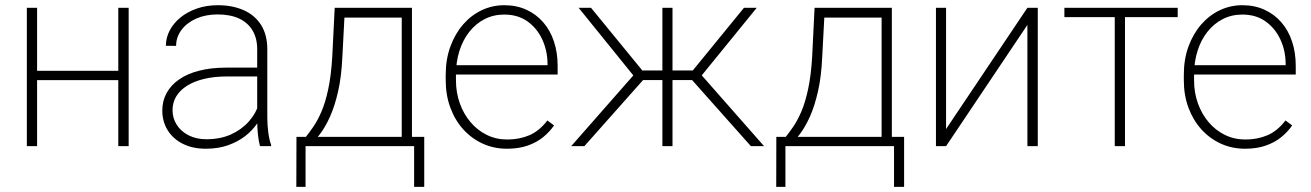

<svg xmlns="http://www.w3.org/2000/svg" viewBox="-20 -558 5006 733"><path d="M442.4 -287.6V-252H108.9V-287.6ZM121.6 -528.3V0H82.5V-528.3ZM471.2 -528.3V0H431.6V-528.3Z M961.9 -97.2V-370.1Q961.9 -411.6 944.3 -441.4Q926.8 -471.2 893.1 -487.1Q859.4 -502.9 810.5 -502.9Q765.1 -502.9 729.2 -487.1Q693.4 -471.2 672.9 -443.8Q652.3 -416.5 652.3 -382.8L613.3 -383.3Q613.3 -413.6 627.7 -441.4Q642.1 -469.2 668.7 -491Q695.3 -512.7 731.7 -525.4Q768.1 -538.1 811.5 -538.1Q867.2 -538.1 909.9 -519.3Q952.6 -500.5 976.6 -462.9Q1000.5 -425.3 1000.5 -369.1V-108.4Q1000.5 -80.1 1004.4 -51.3Q1008.3 -22.5 1015.1 -4.9V0H972.7Q967.3 -18.6 964.6 -45.4Q961.9 -72.3 961.9 -97.2ZM974.6 -299.8 975.6 -266.1H846.7Q797.9 -266.1 759.3 -256.8Q720.7 -247.6 693.8 -230.5Q667 -213.4 652.8 -189.9Q638.7 -166.5 638.7 -137.2Q638.7 -106.9 654.8 -81.5Q670.9 -56.2 700.2 -41.3Q729.5 -26.4 768.1 -26.4Q820.8 -26.4 861.6 -44.7Q902.3 -63 930.2 -94.5Q958 -126 970.7 -167.5L987.8 -139.2Q979.5 -113.3 961.9 -86.9Q944.3 -60.5 916.5 -38.8Q888.7 -17.1 851.1 -3.7Q813.5 9.8 765.6 9.8Q715.3 9.8 678 -9Q640.6 -27.8 620.1 -60.8Q599.6 -93.8 599.6 -136.2Q599.6 -172.9 616.2 -203.1Q632.8 -233.4 664.3 -255.1Q695.8 -276.9 741 -288.3Q786.1 -299.8 842.8 -299.8Z M1257.8 -528.3H1296.9L1287.1 -341.8Q1283.7 -265.6 1270.8 -209Q1257.8 -152.3 1239.7 -112.3Q1221.7 -72.3 1200.9 -45.2Q1180.2 -18.1 1159.2 0H1134.8L1135.3 -35.6H1147.9Q1160.6 -51.8 1176.3 -74.2Q1191.9 -96.7 1206.8 -130.9Q1221.7 -165 1232.9 -216.6Q1244.1 -268.1 1248.5 -341.8ZM1274.9 -528.3H1552.7V0H1513.7V-490.7H1274.9ZM1111.8 -35.6H1599.6V155.3H1561V0H1146.5V155.3H1111.3Z M1915.5 9.8Q1865.7 9.8 1823.2 -9.5Q1780.8 -28.8 1749 -63.7Q1717.3 -98.6 1699.5 -146.5Q1681.6 -194.3 1681.6 -251.5V-272.9Q1681.6 -332 1699.5 -380.6Q1717.3 -429.2 1748 -464.6Q1778.8 -500 1819.1 -519Q1859.4 -538.1 1905.3 -538.1Q1951.7 -538.1 1989.3 -521Q2026.9 -503.9 2053.7 -473.1Q2080.6 -442.4 2094.7 -399.9Q2108.9 -357.4 2108.9 -306.2V-273.4H1706.1V-309.1H2070.3V-315.4Q2069.8 -365.2 2050 -407.7Q2030.3 -450.2 1993.7 -476.3Q1957 -502.4 1905.3 -502.4Q1863.8 -502.4 1829.8 -484.9Q1795.9 -467.3 1771.5 -436.3Q1747.1 -405.3 1733.9 -363.5Q1720.7 -321.8 1720.7 -272.9V-251.5Q1720.7 -204.6 1735.4 -163.6Q1750 -122.6 1776.4 -91.6Q1802.7 -60.5 1838.4 -43Q1874 -25.4 1916.5 -25.4Q1962.4 -25.4 2000.5 -41.5Q2038.6 -57.6 2069.8 -98.1L2095.2 -79.1Q2077.6 -53.7 2052.7 -33.7Q2027.8 -13.7 1993.9 -2Q1960 9.8 1915.5 9.8Z M2412.1 -252.4 2189 -528.3H2236.3L2432.1 -289.1H2525.9L2524.4 -252.4ZM2438.5 -256.3 2210.9 0H2160.6L2414.6 -289.1ZM2547.4 -528.3V0H2508.8V-528.3ZM2869.1 -528.3 2644.5 -252.4H2533.2L2531.2 -289.1H2625L2820.3 -528.3ZM2846.7 0 2618.7 -256.3 2642.6 -289.1 2897 0Z M3089.8 -528.3H3128.9L3119.1 -341.8Q3115.7 -265.6 3102.8 -209Q3089.8 -152.3 3071.8 -112.3Q3053.7 -72.3 3033 -45.2Q3012.2 -18.1 2991.2 0H2966.8L2967.3 -35.6H2980Q2992.7 -51.8 3008.3 -74.2Q3023.9 -96.7 3038.8 -130.9Q3053.7 -165 3064.9 -216.6Q3076.2 -268.1 3080.6 -341.8ZM3106.9 -528.3H3384.8V0H3345.7V-490.7H3106.9ZM2943.8 -35.6H3431.6V155.3H3393.1V0H2978.5V155.3H2943.4Z M3591.8 -65.4 3902.3 -528.3H3941.9V0H3902.3V-462.9L3591.8 0H3553.2V-528.3H3591.8Z M4274.9 -528.3V0H4235.8V-528.3ZM4476.1 -528.3V-492.7H4043.5V-528.3Z M4733.4 9.8Q4683.6 9.8 4641.1 -9.5Q4598.6 -28.8 4566.9 -63.7Q4535.2 -98.6 4517.3 -146.5Q4499.5 -194.3 4499.5 -251.5V-272.9Q4499.5 -332 4517.3 -380.6Q4535.2 -429.2 4565.9 -464.6Q4596.7 -500 4637 -519Q4677.2 -538.1 4723.1 -538.1Q4769.5 -538.1 4807.1 -521Q4844.7 -503.9 4871.6 -473.1Q4898.4 -442.4 4912.6 -399.9Q4926.8 -357.4 4926.8 -306.2V-273.4H4523.9V-309.1H4888.2V-315.4Q4887.7 -365.2 4867.9 -407.7Q4848.1 -450.2 4811.5 -476.3Q4774.9 -502.4 4723.1 -502.4Q4681.6 -502.4 4647.7 -484.9Q4613.8 -467.3 4589.4 -436.3Q4564.9 -405.3 4551.8 -363.5Q4538.6 -321.8 4538.6 -272.9V-251.5Q4538.6 -204.6 4553.2 -163.6Q4567.9 -122.6 4594.2 -91.6Q4620.6 -60.5 4656.2 -43Q4691.9 -25.4 4734.4 -25.4Q4780.3 -25.4 4818.4 -41.5Q4856.4 -57.6 4887.7 -98.1L4913.1 -79.1Q4895.5 -53.7 4870.6 -33.7Q4845.7 -13.7 4811.8 -2Q4777.8 9.8 4733.4 9.8Z"/></svg>

Font: Roboto ExtraLight
Style: Regular
Weight: 250
Designer: Christian Robertson
Foundry: Google
Version: Version 3.009; 2024